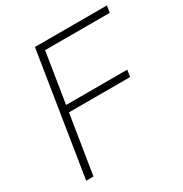

<svg xmlns="http://www.w3.org/2000/svg" viewBox="-164 -831 913 957"><g transform="rotate(-30 292.0 -352.5)"><path d="M58 0 170 -705H584L578 -666H206L160 -377H512L506 -338H154L100 0Z"/></g></svg>

Font: Nunito Sans 12pt ExtraLight 12pt ExtraLight
Style: Italic
Weight: 250
Italic angle: -9°
Version: Version 3.101;gftools[0.9.27]